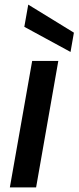

<svg xmlns="http://www.w3.org/2000/svg" viewBox="-20 -816 342 836"><path d="M22.9 0 120.1 -550.8H233.9L137.2 0ZM85.9 -699.2 103 -795.9 301.8 -673.8 287.1 -589.8Z"/></svg>

Font: Poppins Medium
Style: Italic
Weight: 500
Italic angle: -10°
Designer: Ninad Kale (Devanagari), Jonny Pinhorn (Latin)
Foundry: Indian Type Foundry
Version: Version 3.200;PS 1.000;hotconv 16.6.54;makeotf.lib2.5.65590